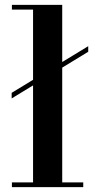

<svg xmlns="http://www.w3.org/2000/svg" viewBox="-20 -770 392 790"><path d="M28 -365V-388L343 -580V-557ZM236 -750V-19.5H322.5V0H29V-19.5H116V-730.5H29V-750Z"/></svg>

Font: Bodoni Moda 11pt SemiBold
Style: Regular
Weight: 600
Designer: Owen Earl
Foundry: indestructible type
Version: Version 2.004